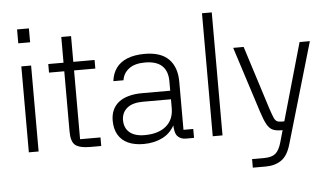

<svg xmlns="http://www.w3.org/2000/svg" viewBox="-58 -815 1906 1115"><g transform="rotate(-5 894.5 -257.5)"><path d="M141 -501V0H84V-501ZM78 -717H147V-636H78Z M511 -451H387V-50H506V0H442Q381 0 355.5 -20Q330 -40 330 -101V-451H241V-501H330V-651H387V-501H511Z M1047 0H1000Q969 0 951 -19.5Q933 -39 933 -96H940Q915 -41 865 -15.5Q815 10 753 10Q699 10 661.5 -7.5Q624 -25 604.5 -59Q585 -93 585 -141Q585 -175 597 -202Q609 -229 632.5 -247.5Q656 -266 690.5 -275.5Q725 -285 769 -285H933V-340Q933 -400 900 -430.5Q867 -461 801 -461Q741 -461 707.5 -435.5Q674 -410 668 -369H609Q614 -413 637 -445Q660 -477 702 -494Q744 -511 804 -511Q850 -511 885 -499.5Q920 -488 943 -465Q966 -442 978 -409Q990 -376 990 -332V-52H1047ZM645 -142Q644 -94 674.5 -67.5Q705 -41 763 -41Q843 -41 888 -78.5Q933 -116 933 -184V-235H770Q710 -235 678.5 -210Q647 -185 645 -142Z M1213 0H1156V-717H1213Z M1706 -501H1766L1595 84Q1576 151 1538.5 176.5Q1501 202 1448 202H1372V152H1443Q1487 152 1509 133.5Q1531 115 1544 68ZM1380 -501 1497 -133Q1509 -97 1516.5 -79Q1524 -61 1534 -55.5Q1544 -50 1561 -50H1601V0H1556Q1525 0 1506 -8.5Q1487 -17 1472.5 -42.5Q1458 -68 1442 -118L1319 -501Z"/></g></svg>

Font: Asta Sans Light
Style: Regular
Weight: 300
Designer: 42dot
Version: Version 1.000